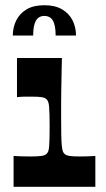

<svg xmlns="http://www.w3.org/2000/svg" viewBox="-20 -715 405 735"><path d="M32 0V-118Q48 -117 63.5 -116.5Q79 -116 96 -116Q124 -116 138 -118Q152 -120 157 -125Q162 -129 164.5 -135.5Q167 -142 168 -153.5Q169 -165 169.5 -183.5Q170 -202 170 -230Q170 -257 169.5 -276Q169 -295 168 -306.5Q167 -318 164.5 -325Q162 -332 157 -336Q152 -341 139.5 -343Q127 -345 104 -345Q88 -345 74.5 -345Q61 -345 45 -343V-493H217Q216 -454 215.5 -422.5Q215 -391 214.5 -365Q214 -339 214 -315.5Q214 -292 214 -269Q214 -226 214.5 -199.5Q215 -173 216.5 -158Q218 -143 220.5 -136Q223 -129 228 -125Q234 -120 246 -118Q258 -116 286 -116Q301 -116 315.5 -116.5Q330 -117 345 -118V0ZM29 -579Q29 -610 42 -636.5Q55 -663 81.5 -679Q108 -695 150 -695Q191 -695 218 -679Q245 -663 258 -636.5Q271 -610 271 -579H193Q193 -618 182.5 -636Q172 -654 150 -654Q128 -654 117.5 -636Q107 -618 107 -579Z"/></svg>

Font: Ojuju
Style: Bold
Weight: 700
Designer: Chisaokwu Joboson, Mirko Velimirovic
Foundry: Udi Foundry
Version: Version 1.000